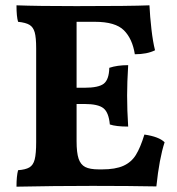

<svg xmlns="http://www.w3.org/2000/svg" viewBox="-20 -699 666 722"><path d="M599 -164Q579 -103 568 2Q468 0 328 0Q183 0 42 3Q42 -37 48 -59Q76 -61 90.5 -69.5Q105 -78 110.5 -99.5Q116 -121 116 -165V-517Q116 -558 110.5 -577.5Q105 -597 91 -605.5Q77 -614 48 -617Q42 -636 42 -679Q120 -676 267 -676Q471 -676 542 -679Q544 -637 549.5 -589Q555 -541 563 -510Q533 -495 487 -495Q478 -553 446 -585Q414 -617 337 -617H268V-369H297Q351 -369 370.5 -384.5Q390 -400 391 -444Q421 -454 462 -454Q458 -388 458 -340Q458 -285 462 -223Q416 -223 393 -231Q389 -276 369 -292Q349 -308 297 -308H268V-168Q268 -125 275.5 -102.5Q283 -80 300.5 -71Q318 -62 352 -62H364Q414 -62 444 -75.5Q474 -89 491 -116.5Q508 -144 523 -193Q578 -185 599 -164Z"/></svg>

Font: Vollkorn SC
Style: Bold
Weight: 700
Designer: Friedrich Althausen
Foundry: Friedrich Althausen
Version: Version 4.015